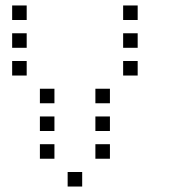

<svg xmlns="http://www.w3.org/2000/svg" viewBox="-20 -696 640 692"><path d="M24.8 -676.2Q23.8 -676.2 23.8 -676.2Q23.8 -676.2 23.8 -675.2V-624.8Q23.8 -623.8 23.8 -623.8Q23.8 -623.8 24.8 -623.8H75.2Q76.2 -623.8 76.2 -623.8Q76.2 -623.8 76.2 -624.8V-675.2Q76.2 -676.2 76.2 -676.2Q76.2 -676.2 75.2 -676.2ZM424.8 -676.2Q423.8 -676.2 423.8 -676.2Q423.8 -676.2 423.8 -675.2V-624.8Q423.8 -623.8 423.8 -623.8Q423.8 -623.8 424.8 -623.8H475.2Q476.2 -623.8 476.2 -623.8Q476.2 -623.8 476.2 -624.8V-675.2Q476.2 -676.2 476.2 -676.2Q476.2 -676.2 475.2 -676.2ZM24.8 -576.2Q23.8 -576.2 23.8 -576.2Q23.8 -576.2 23.8 -575.2V-524.8Q23.8 -523.8 23.8 -523.8Q23.8 -523.8 24.8 -523.8H75.2Q76.2 -523.8 76.2 -523.8Q76.2 -523.8 76.2 -524.8V-575.2Q76.2 -576.2 76.2 -576.2Q76.2 -576.2 75.2 -576.2ZM424.8 -576.2Q423.8 -576.2 423.8 -576.2Q423.8 -576.2 423.8 -575.2V-524.8Q423.8 -523.8 423.8 -523.8Q423.8 -523.8 424.8 -523.8H475.2Q476.2 -523.8 476.2 -523.8Q476.2 -523.8 476.2 -524.8V-575.2Q476.2 -576.2 476.2 -576.2Q476.2 -576.2 475.2 -576.2ZM24.8 -476.2Q23.8 -476.2 23.8 -476.2Q23.8 -476.2 23.8 -475.2V-424.8Q23.8 -423.8 23.8 -423.8Q23.8 -423.8 24.8 -423.8H75.2Q76.2 -423.8 76.2 -423.8Q76.2 -423.8 76.2 -424.8V-475.2Q76.2 -476.2 76.2 -476.2Q76.2 -476.2 75.2 -476.2ZM424.8 -476.2Q423.8 -476.2 423.8 -476.2Q423.8 -476.2 423.8 -475.2V-424.8Q423.8 -423.8 423.8 -423.8Q423.8 -423.8 424.8 -423.8H475.2Q476.2 -423.8 476.2 -423.8Q476.2 -423.8 476.2 -424.8V-475.2Q476.2 -476.2 476.2 -476.2Q476.2 -476.2 475.2 -476.2ZM124.8 -376.2Q123.8 -376.2 123.8 -376.2Q123.8 -376.2 123.8 -375.2V-324.8Q123.8 -323.8 123.8 -323.8Q123.8 -323.8 124.8 -323.8H175.2Q176.2 -323.8 176.2 -323.8Q176.2 -323.8 176.2 -324.8V-375.2Q176.2 -376.2 176.2 -376.2Q176.2 -376.2 175.2 -376.2ZM324.8 -376.2Q323.8 -376.2 323.8 -376.2Q323.8 -376.2 323.8 -375.2V-324.8Q323.8 -323.8 323.8 -323.8Q323.8 -323.8 324.8 -323.8H375.2Q376.2 -323.8 376.2 -323.8Q376.2 -323.8 376.2 -324.8V-375.2Q376.2 -376.2 376.2 -376.2Q376.2 -376.2 375.2 -376.2ZM124.8 -276.2Q123.8 -276.2 123.8 -276.2Q123.8 -276.2 123.8 -275.2V-224.8Q123.8 -223.8 123.8 -223.8Q123.8 -223.8 124.8 -223.8H175.2Q176.2 -223.8 176.2 -223.8Q176.2 -223.8 176.2 -224.8V-275.2Q176.2 -276.2 176.2 -276.2Q176.2 -276.2 175.2 -276.2ZM324.8 -276.2Q323.8 -276.2 323.8 -276.2Q323.8 -276.2 323.8 -275.2V-224.8Q323.8 -223.8 323.8 -223.8Q323.8 -223.8 324.8 -223.8H375.2Q376.2 -223.8 376.2 -223.8Q376.2 -223.8 376.2 -224.8V-275.2Q376.2 -276.2 376.2 -276.2Q376.2 -276.2 375.2 -276.2ZM124.8 -176.2Q123.8 -176.2 123.8 -176.2Q123.8 -176.2 123.8 -175.2V-124.8Q123.8 -123.8 123.8 -123.8Q123.8 -123.8 124.8 -123.8H175.2Q176.2 -123.8 176.2 -123.8Q176.2 -123.8 176.2 -124.8V-175.2Q176.2 -176.2 176.2 -176.2Q176.2 -176.2 175.2 -176.2ZM324.8 -176.2Q323.8 -176.2 323.8 -176.2Q323.8 -176.2 323.8 -175.2V-124.8Q323.8 -123.8 323.8 -123.8Q323.8 -123.8 324.8 -123.8H375.2Q376.2 -123.8 376.2 -123.8Q376.2 -123.8 376.2 -124.8V-175.2Q376.2 -176.2 376.2 -176.2Q376.2 -176.2 375.2 -176.2ZM224.8 -76.2Q223.8 -76.2 223.8 -76.2Q223.8 -76.2 223.8 -75.2V-24.8Q223.8 -23.8 223.8 -23.8Q223.8 -23.8 224.8 -23.8H275.2Q276.2 -23.8 276.2 -23.8Q276.2 -23.8 276.2 -24.8V-75.2Q276.2 -76.2 276.2 -76.2Q276.2 -76.2 275.2 -76.2Z"/></svg>

Font: Doto Black
Style: Regular
Weight: 900
Monospace: yes
Version: Version 1.000